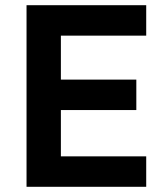

<svg xmlns="http://www.w3.org/2000/svg" viewBox="-20 -718 640 738"><path d="M82 0V-698H542V-581H214V-412H504V-295H214V-117H542V0Z"/></svg>

Font: IBM Plex Arabic SemiBold
Style: Regular
Weight: 600
Designer: Mike Abbink, Paul van der Laan, Pieter van Rosmalen, Wael Morcos, Khajak Apelian
Foundry: Bold Monday
Version: Version 1.0